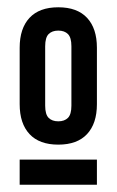

<svg xmlns="http://www.w3.org/2000/svg" viewBox="-20 -725 320 527"><path d="M104 -435Q104 -411 113.5 -401.5Q123 -392 140 -392Q157 -392 166.5 -401.5Q176 -411 176 -435V-598Q176 -622 166.5 -631.5Q157 -641 140 -641Q123 -641 113.5 -631.5Q104 -622 104 -598ZM34 -594Q34 -647 61 -676Q88 -705 140 -705Q192 -705 219 -676Q246 -647 246 -594V-439Q246 -386 219 -357Q192 -328 140 -328Q88 -328 61 -357Q34 -386 34 -439ZM246 -287V-218H34V-287Z"/></svg>

Font: BebasNeueW03-Regular
Style: Regular
Weight: 400
Designer: Ryoichi Tsunekawa
Foundry: Ryoichi Tsunekawa
Version: Version 1.30